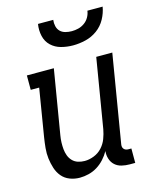

<svg xmlns="http://www.w3.org/2000/svg" viewBox="-113 -816 726 901"><g transform="rotate(-15 250.0 -366.0)"><path d="M163 8Q137 8 114 -1Q91 -10 76 -28Q61 -46 53.5 -69.5Q46 -93 43 -117.5Q40 -142 42.5 -168Q45 -194 49 -219L87 -450H46V-520H177L125 -208Q122 -191 121.5 -174Q121 -157 122.5 -141Q124 -125 129.5 -110Q135 -95 146 -83.5Q157 -72 172.5 -67Q188 -62 205 -62Q227 -62 250 -71Q273 -80 289.5 -98Q306 -116 314.5 -138.5Q323 -161 327 -183L383 -520H461L390 -93Q389 -87 390 -81Q391 -75 395 -70.5Q399 -66 404.5 -64Q410 -62 416 -62H431V8H404Q384 8 365.5 3.5Q347 -1 333.5 -13Q320 -25 314 -43.5Q308 -62 310 -82Q299 -62 283 -44.5Q267 -27 247.5 -15Q228 -3 206 2.5Q184 8 163 8ZM293 -600Q263 -600 235 -607.5Q207 -615 187 -634Q167 -653 160.5 -681.5Q154 -710 159 -740H233Q231 -724 234.5 -709Q238 -694 248 -684Q258 -674 273 -670Q288 -666 304 -666Q320 -666 336 -670Q352 -674 366 -684Q380 -694 388.5 -709Q397 -724 399 -740H473Q468 -710 452.5 -681.5Q437 -653 411 -634Q385 -615 354 -607.5Q323 -600 293 -600Z"/></g></svg>

Font: Iosevka Curly Slab
Style: Italic
Weight: 400
Italic angle: -9°
Monospace: yes
Designer: Belleve Invis
Foundry: Belleve Invis
Version: Version 22.1.2; ttfautohint (v1.8.4)